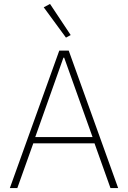

<svg xmlns="http://www.w3.org/2000/svg" viewBox="-20 -955 650 975"><path d="M541 0 460 -227H149L68 0H30L281 -698H329L580 0ZM306 -662H302L159 -259H450ZM202 -918 234 -935 339 -777 315 -764Z"/></svg>

Font: IBM Plex Sans ExtLt
Style: Regular
Weight: 200
Designer: Mike Abbink, Paul van der Laan, Pieter van Rosmalen
Foundry: Bold Monday
Version: Version 3.005